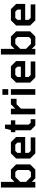

<svg xmlns="http://www.w3.org/2000/svg" viewBox="1648 -2424 777 4112"><g transform="rotate(-90 2036.0 -368.5)"><path d="M75 0V-737H196V-446L273 -523H460L571 -411V-111L460 0H273L196 -76V0ZM303 -94H406L450 -138V-385L406 -429H303L196 -323V-199Z M807 0 696 -111V-411L807 -523H1047L1158 -411V-217H817V-143L861 -99H1149V0ZM817 -310H1037V-385L993 -429H861L817 -385Z M1403 0 1302 -99V-429H1260V-523H1305L1337 -650H1423V-523H1514V-429H1423V-142L1464 -99H1538V0Z M1643 0V-523H1764V-430L1858 -523H1976V-402H1859L1764 -307V0Z M2061 -580V-705H2182V-580ZM2061 0V-523H2182V0Z M2433 0 2322 -111V-411L2433 -523H2673L2784 -411V-217H2443V-143L2487 -99H2775V0ZM2443 -310H2663V-385L2619 -429H2487L2443 -385Z M2924 0V-737H3045V-446L3122 -523H3309L3420 -411V-111L3309 0H3122L3045 -76V0ZM3152 -94H3255L3299 -138V-385L3255 -429H3152L3045 -323V-199Z M3656 0 3545 -111V-411L3656 -523H3896L4007 -411V-217H3666V-143L3710 -99H3998V0ZM3666 -310H3886V-385L3842 -429H3710L3666 -385Z"/></g></svg>

Font: Tomorrow Medium
Style: Regular
Weight: 500
Designer: Tony de Marco, Monica Rizzolli
Foundry: Just in Type
Version: Version 2.002